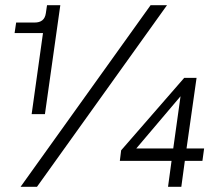

<svg xmlns="http://www.w3.org/2000/svg" viewBox="-20 -717 817 737"><path d="M101.5 -279H152.5L211.5 -697H160.5L156 -666.5C152.5 -641 137 -630.5 113 -630.5H42L36 -590H145ZM59 0H122L621 -697H558ZM440 -99.5H638.5L625 0H676L689.5 -99.5H757L763.5 -147H696L734.5 -418H687L445 -140ZM503 -147 673 -347.5 645 -147Z"/></svg>

Font: HK Grotesk
Style: Italic
Weight: 400
Italic angle: -16°
Designer: Alfredo Marco Pradil
Foundry: Hanken Design Co.
Version: Version 3.001;FEAKit 1.0